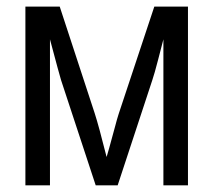

<svg xmlns="http://www.w3.org/2000/svg" viewBox="-20 -556 640 576"><path d="M543.9 0H470.2V-438Q466.3 -424.8 454.1 -376Q443.4 -334.5 437 -315.9L333 0H267.1L163.1 -315.9Q159.2 -328.1 129.9 -438V0H56.2V-536.1H159.2L264.2 -215.8Q276.4 -178.2 299.8 -85Q302.2 -91.3 325.7 -178.2Q330.6 -197.3 335.9 -213.9L442.9 -536.1H543.9Z"/></svg>

Font: Noto Mono
Style: Regular
Weight: 400
Designer: Monotype Design Team
Foundry: Monotype Imaging Inc.
Version: Version 1.00